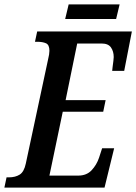

<svg xmlns="http://www.w3.org/2000/svg" viewBox="-38 -858 623 878"><path d="M-18 0 -8 -47H3Q32 -47 52 -59.5Q72 -72 80 -110L182 -587Q188 -611 188 -626Q188 -653 172.5 -660Q157 -667 132 -667H122L132 -714H565L530 -534H475Q475 -539 477 -552.5Q479 -566 480.5 -579.5Q482 -593 482 -597Q482 -623 469.5 -641Q457 -659 427 -659H315L262 -400H445L434 -347H249L188 -55H320Q358 -55 381 -79.5Q404 -104 415 -137L429 -180H484L440 0ZM260 -771 276 -838H509L493 -771Z"/></svg>

Font: Noto Serif ExtraCondensed SemiBold
Style: Italic
Weight: 600
Width: 2
Italic angle: -12°
Designer: Monotype Design Team
Foundry: Monotype Imaging Inc.
Version: Version 2.013